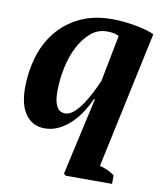

<svg xmlns="http://www.w3.org/2000/svg" viewBox="-81 -575 707 840"><g transform="rotate(10 273.0 -155.0)"><path d="M408 132Q424 135 442 143Q460 151 474 162V200H268L259 192L336 -152H332Q319 -123 300.5 -94Q282 -65 258 -41.5Q234 -18 204.5 -3Q175 12 140 12Q88 12 57 -29Q26 -70 26 -148Q26 -220 45.5 -285.5Q65 -351 105.5 -401Q146 -451 207 -480.5Q268 -510 351 -510Q381 -510 410.5 -506.5Q440 -503 465 -498Q490 -493 509 -487Q528 -481 538 -476ZM218 -68Q237 -68 256 -84.5Q275 -101 292 -126Q309 -151 324 -180.5Q339 -210 350 -236L390 -442Q372 -453 337 -453Q296 -453 265 -426.5Q234 -400 212 -357.5Q190 -315 179 -262Q168 -209 168 -156Q168 -68 218 -68Z"/></g></svg>

Font: PT Serif
Style: Bold Italic
Weight: 700
Italic angle: -12°
Designer: A.Korolkova, O.Umpeleva, V.Yefimov
Foundry: ParaType Ltd
Version: Version 1.000W OFL